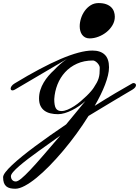

<svg xmlns="http://www.w3.org/2000/svg" viewBox="-94 -733 889 1226"><path d="M751 -200.7Q754.4 -202.6 759.3 -202.6Q765.1 -202.6 769.8 -199Q774.4 -195.3 774.4 -189Q774.4 -182.6 769 -175.3Q763.7 -168 751 -160.2Q727.1 -146 696 -127.7Q665 -109.4 629.2 -87.9Q593.3 -66.4 553.2 -42.2Q513.2 -18.1 471.2 7.3Q435.5 64.5 394.3 121.1Q353 177.7 309.6 229.2Q266.1 280.8 222.7 325.2Q179.2 369.6 139.2 402.3Q99.1 435.1 64.2 453.6Q29.3 472.2 3.9 472.2Q-14.6 472.2 -29.3 468.8Q-43.9 465.3 -54 456.8Q-64 448.2 -69.1 434.1Q-74.2 419.9 -74.2 398.4Q-74.2 386.2 -59.1 366.2Q-43.9 346.2 -16.6 320.6Q10.7 294.9 48.3 264.4Q85.9 233.9 130.6 200.7Q175.3 167.5 225.6 132.1Q275.9 96.7 328.1 61.5Q382.8 -5.9 451.2 -87.9Q432.6 -70.8 410.6 -55.7Q388.7 -40.5 365.5 -29.1Q342.3 -17.6 319.3 -10.7Q296.4 -3.9 276.4 -3.9Q250 -3.9 227.8 -9.3Q205.6 -14.6 189.5 -26.6Q173.3 -38.6 164.3 -57.6Q155.3 -76.7 155.3 -104Q155.3 -131.8 163.3 -157.5Q171.4 -183.1 185.1 -206.1Q198.7 -229 215.8 -249Q232.9 -269 251.5 -285.6Q269.5 -305.2 289.8 -323Q310.1 -340.8 333.5 -356.4L0 -160.2Q-8.3 -155.8 -13.7 -155.8Q-25.9 -155.8 -25.9 -168Q-25.9 -174.8 -19.8 -183.6Q-13.7 -192.4 0 -200.7Q83.5 -251.5 157 -290.5Q230.5 -329.6 292.7 -356.2Q355 -382.8 406 -396.5Q457 -410.2 495.6 -410.2Q547.4 -410.2 574.7 -384Q602.1 -357.9 602.1 -303.2Q602.1 -279.8 595.5 -252Q588.9 -224.1 576.9 -192.6Q564.9 -161.1 548.1 -127Q531.2 -92.8 510.7 -57.1Q581.1 -101.6 642.3 -137.9Q703.6 -174.3 751 -200.7ZM252.4 -100.1Q252.4 -58.6 262.9 -41.3Q273.4 -23.9 298.3 -23.9Q316.4 -23.9 337.4 -32.7Q358.4 -41.5 379.9 -55.4Q401.4 -69.3 421.6 -86.7Q441.9 -104 459 -120.6Q476.1 -137.2 488 -151.4Q500 -165.5 504.9 -173.8Q516.6 -191.4 523.9 -205.1Q531.2 -218.8 535.6 -232.7Q540 -246.6 541.5 -262.5Q543 -278.3 543 -300.3Q543 -307.6 538.6 -315.9Q534.2 -324.2 527.6 -331.1Q521 -337.9 513.4 -342.3Q505.9 -346.7 500 -346.7Q442.4 -346.7 397.7 -326.4Q353 -306.2 321.8 -272Q290.5 -237.8 272.9 -193.4Q255.4 -148.9 252.4 -100.1ZM6.8 425.8Q19.5 425.8 42 407.2Q64.5 388.7 99.1 352.1Q133.8 315.4 181.2 260.5Q228.5 205.6 291 132.8Q259.3 155.8 223.4 181.2Q187.5 206.5 152.6 231.7Q117.7 256.8 85.7 281.2Q53.7 305.7 29.1 326.9Q4.4 348.1 -10 365Q-24.4 381.8 -24.4 392.6Q-24.4 397 -22.9 402.8Q-21.5 408.7 -17.8 413.8Q-14.2 418.9 -8.1 422.4Q-2 425.8 6.8 425.8ZM478.5 -487.8Q461.9 -487.8 450 -494.1Q438 -500.5 430.2 -511.2Q422.4 -522 418.7 -535.9Q415 -549.8 415 -564.9Q415 -589.8 423.3 -616Q431.6 -642.1 447.3 -663.8Q462.9 -685.5 485.1 -699.5Q507.3 -713.4 535.2 -713.4Q564 -713.4 584 -706.1Q604 -698.7 616.2 -686.5Q628.4 -674.3 633.8 -658.4Q639.2 -642.6 639.2 -626Q639.2 -597.7 624.5 -572.5Q609.9 -547.4 586.7 -528.6Q563.5 -509.8 534.9 -498.8Q506.3 -487.8 478.5 -487.8Z"/></svg>

Font: Meddon
Style: Regular
Weight: 400
Designer: Vernon Adams
Foundry: Vernon Adams
Version: Version 1.000